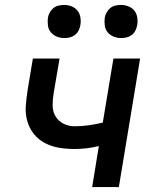

<svg xmlns="http://www.w3.org/2000/svg" viewBox="-20 -757 640 777"><path d="M353 0 380 -166Q356 -160 331 -157Q306 -154 282 -154Q250 -154 219.5 -159Q189 -164 162 -178Q135 -192 116.5 -215.5Q98 -239 90 -268.5Q82 -298 84.5 -330Q87 -362 92 -394L113 -520H221L197 -379Q193 -355 193 -330.5Q193 -306 204.5 -286.5Q216 -267 237 -256.5Q258 -246 282 -246Q310 -246 339 -250Q368 -254 396 -261L439 -520H547L461 0ZM470 -603Q454 -603 439.5 -609Q425 -615 415.5 -626.5Q406 -638 404 -654Q402 -670 404 -686Q406 -697 412 -707.5Q418 -718 427 -725Q436 -732 447.5 -734.5Q459 -737 470 -737Q486 -737 500.5 -731Q515 -725 524 -713.5Q533 -702 535.5 -686Q538 -670 535 -654Q533 -643 527.5 -632.5Q522 -622 512.5 -615Q503 -608 492 -605.5Q481 -603 470 -603ZM240 -603Q224 -603 209.5 -609Q195 -615 185.5 -626.5Q176 -638 174 -654Q172 -670 174 -686Q176 -697 182 -707.5Q188 -718 197 -725Q206 -732 217.5 -734.5Q229 -737 240 -737Q256 -737 270.5 -731Q285 -725 294 -713.5Q303 -702 305.5 -686Q308 -670 305 -654Q303 -643 297.5 -632.5Q292 -622 282.5 -615Q273 -608 262 -605.5Q251 -603 240 -603Z"/></svg>

Font: Iosevka Aile Semibold
Style: Italic
Weight: 600
Italic angle: -9°
Designer: Belleve Invis
Foundry: Belleve Invis
Version: Version 31.1.0; ttfautohint (v1.8.4)